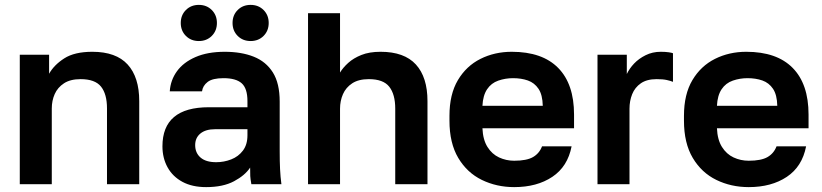

<svg xmlns="http://www.w3.org/2000/svg" viewBox="-20 -754 3365 786"><path d="M61 0V-530H181V-452Q201 -488 243 -515Q285 -542 358 -542Q455 -542 502.5 -490Q550 -438 550 -340V0H418V-310Q418 -369 393.5 -399.5Q369 -430 310 -430Q268 -430 242 -413Q216 -396 204 -369Q192 -342 192 -310V0Z M824 12Q767 12 727 -9.5Q687 -31 666 -69Q645 -107 645 -155Q645 -235 692.5 -275Q740 -315 835 -315H993V-340Q993 -392 969.5 -413Q946 -434 895 -434Q850 -434 830 -418.5Q810 -403 807 -380H675Q678 -426 704.5 -462.5Q731 -499 780.5 -520.5Q830 -542 900 -542Q968 -542 1018.5 -522Q1069 -502 1097 -457.5Q1125 -413 1125 -338V-135Q1125 -93 1126.5 -61.5Q1128 -30 1132 0H1009Q1005 -22 1004.5 -33.5Q1004 -45 1004 -68Q983 -36 938 -12Q893 12 824 12ZM865 -90Q897 -90 926.5 -101.5Q956 -113 974.5 -137.5Q993 -162 993 -200V-225H860Q822 -225 800.5 -207.5Q779 -190 779 -160Q779 -128 801 -109Q823 -90 865 -90ZM794 -586Q762 -586 741 -607Q720 -628 720 -660Q720 -692 741 -713Q762 -734 794 -734Q826 -734 847 -713Q868 -692 868 -660Q868 -628 847 -607Q826 -586 794 -586ZM1006 -586Q974 -586 953 -607Q932 -628 932 -660Q932 -692 953 -713Q974 -734 1006 -734Q1038 -734 1059 -713Q1080 -692 1080 -660Q1080 -628 1059 -607Q1038 -586 1006 -586Z M1241 0V-700H1372V-457Q1384 -477 1405.5 -496.5Q1427 -516 1459.5 -529Q1492 -542 1538 -542Q1635 -542 1682.5 -490Q1730 -438 1730 -340V0H1598V-309Q1598 -368 1573.5 -399Q1549 -430 1490 -430Q1448 -430 1422 -413Q1396 -396 1384 -368.5Q1372 -341 1372 -309V0Z M2085 12Q2013 12 1952.5 -17.5Q1892 -47 1856 -107.5Q1820 -168 1820 -260V-280Q1820 -368 1854.5 -426Q1889 -484 1947 -513Q2005 -542 2075 -542Q2200 -542 2265 -476Q2330 -410 2330 -285V-229H1955Q1957 -182 1975.5 -152.5Q1994 -123 2023 -109.5Q2052 -96 2085 -96Q2136 -96 2162 -111Q2188 -126 2199 -155H2320Q2304 -72 2241 -30Q2178 12 2085 12ZM2080 -434Q2049 -434 2020 -424Q1991 -414 1974 -388.5Q1957 -363 1955 -321H2202Q2201 -366 2184.5 -390.5Q2168 -415 2141 -424.5Q2114 -434 2080 -434Z M2426 0V-530H2546V-451Q2557 -474 2576 -494Q2595 -514 2623 -528Q2651 -542 2685 -542Q2704 -542 2717.5 -540Q2731 -538 2735 -536V-419Q2725 -423 2709.5 -426.5Q2694 -430 2668 -430Q2628 -430 2603.5 -413Q2579 -396 2568 -368.5Q2557 -341 2557 -309V0Z M3045 12Q2973 12 2912.5 -17.5Q2852 -47 2816 -107.5Q2780 -168 2780 -260V-280Q2780 -368 2814.5 -426Q2849 -484 2907 -513Q2965 -542 3035 -542Q3160 -542 3225 -476Q3290 -410 3290 -285V-229H2915Q2917 -182 2935.5 -152.5Q2954 -123 2983 -109.5Q3012 -96 3045 -96Q3096 -96 3122 -111Q3148 -126 3159 -155H3280Q3264 -72 3201 -30Q3138 12 3045 12ZM3040 -434Q3009 -434 2980 -424Q2951 -414 2934 -388.5Q2917 -363 2915 -321H3162Q3161 -366 3144.5 -390.5Q3128 -415 3101 -424.5Q3074 -434 3040 -434Z"/></svg>

Font: Golos Text SemiBold
Style: Regular
Weight: 600
Designer: A.Korolkova, Vitaly Kuzmin
Foundry: ParaType Ltd
Version: Version 2.004